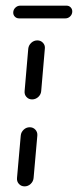

<svg xmlns="http://www.w3.org/2000/svg" viewBox="-20 -662 277 682"><path d="M27 -617Q27 -627.4 34.4 -634.6Q41.9 -641.9 51.9 -641.9H216.3Q225.2 -641.9 230.9 -635.9Q236.7 -630 236.7 -621.5Q236.7 -611.1 229.4 -603.9Q222.2 -596.7 212.2 -596.7H47.8Q38.9 -596.7 33 -602.6Q27 -608.5 27 -617ZM67.4 0Q55.2 0 47.2 -8.7Q39.3 -17.4 40.4 -29.6L53.7 -180.4Q54.8 -192.6 64.1 -201.3Q73.3 -210 85.6 -210Q97.8 -210 105.7 -201.3Q113.7 -192.6 112.6 -180.4L99.3 -29.6Q98.1 -17.4 88.9 -8.7Q79.6 0 67.4 0ZM94.1 -308.9Q81.9 -308.9 74.1 -317.4Q66.3 -325.9 67.4 -338.1L80.4 -489.3Q81.9 -501.5 91.1 -510Q100.4 -518.5 112.6 -518.5Q124.8 -518.5 132.8 -509.8Q140.7 -501.1 139.3 -489.3L126.3 -338.1Q125.2 -325.9 115.7 -317.4Q106.3 -308.9 94.1 -308.9Z"/></svg>

Font: 26F Galaxy Sans Medium
Style: Italic
Weight: 500
Italic angle: -5°
Designer: C₂₉H₂₅N₃O₅
Version: Version 1.200